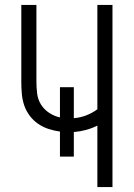

<svg xmlns="http://www.w3.org/2000/svg" viewBox="-20 -755 540 775"><path d="M373 0V-248Q351 -237 327 -230.5Q303 -224 278 -222V-123H222V-224Q199 -227 176 -234.5Q153 -242 133.5 -255.5Q114 -269 99.5 -288.5Q85 -308 77.5 -330.5Q70 -353 68 -377Q66 -401 66 -425V-735H127V-425Q127 -401 130 -377Q133 -353 145.5 -333Q158 -313 178.5 -299.5Q199 -286 222 -281V-403H278V-278Q304 -280 328.5 -289.5Q353 -299 373 -314V-735H434V0Z"/></svg>

Font: Iosevka Term Curly Light
Style: Regular
Weight: 300
Designer: Belleve Invis
Foundry: Belleve Invis
Version: Version 32.3.0